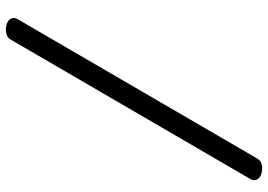

<svg xmlns="http://www.w3.org/2000/svg" viewBox="-147 -574 894 640"><g transform="rotate(90 300.0 -254.0)"><path d="M580.6 -654.3Q580.6 -648.4 577.1 -642.1L111.8 157.7Q103 173.3 78.6 173.3Q61 173.3 50.5 165.8Q40 158.2 40 147Q40 141.1 43.5 134.8L508.8 -665Q517.6 -680.7 542 -680.7Q559.6 -680.7 570.1 -673.1Q580.6 -665.5 580.6 -654.3Z"/></g></svg>

Font: Courier Prime Sans
Style: Italic
Weight: 400
Italic angle: -10°
Designer: Alan Dague-Greene
Foundry: Quote-Unquote Apps
Version: Version 3.020